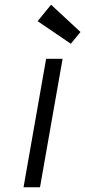

<svg xmlns="http://www.w3.org/2000/svg" viewBox="-20 -796 362 816"><path d="M246 -546 150 0H80L176 -546ZM140 -706 197 -776 322 -660 281 -610Z"/></svg>

Font: Fz Poppins Light
Style: Italic
Weight: 300
Italic angle: -10°
Designer: Ninad Kale (Devanagari), Jonny Pinhorn (Latin)
Foundry: Indian Type Foundry
Version: Vit hóa bi Vntype.Com & FontZin.Com